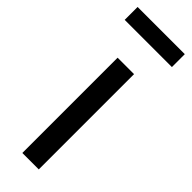

<svg xmlns="http://www.w3.org/2000/svg" viewBox="-279 -753 768 768"><g transform="rotate(45 104.5 -369.5)"><path d="M58 -539H151V0H58ZM-29 -739H238V-666H-29Z"/></g></svg>

Font: BLUETTI 2.0 Normal
Style: Normal
Weight: 400
Designer: Stijn de Vries
Foundry: tokotype
Version: Version 2.005;October 31, 2023;FontCreator 14.0.0.2814 64-bi